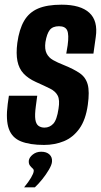

<svg xmlns="http://www.w3.org/2000/svg" viewBox="-20 -612 431 820"><path d="M168 7Q108 7 70 -8Q32 -23 18 -61Q4 -99 13 -168L18 -203H139L133 -158Q128 -121 131 -101.5Q134 -82 144.5 -74.5Q155 -67 170 -67Q192 -67 207.5 -83.5Q223 -100 230 -148Q236 -185 226.5 -203.5Q217 -222 194 -233.5Q171 -245 133 -262Q100 -277 80.5 -298Q61 -319 54.5 -351Q48 -383 54 -429Q62 -487 83 -523Q104 -559 142.5 -575.5Q181 -592 243 -592Q324 -592 361.5 -557.5Q399 -523 389 -454L379 -383Q350 -383 321 -383Q292 -383 263 -383L269 -419Q275 -464 267 -482Q259 -500 232 -500Q205 -500 192.5 -484Q180 -468 174 -432Q170 -402 179 -384Q188 -366 206.5 -355.5Q225 -345 253 -334Q295 -317 320.5 -299.5Q346 -282 354.5 -251.5Q363 -221 355 -164Q346 -100 319 -62.5Q292 -25 253 -9Q214 7 168 7ZM83 188Q102 165 112.5 147Q123 129 124 119Q125 112 119 107Q113 102 107.5 94.5Q102 87 103 74Q105 60 120 48Q135 36 156 36Q179 36 191.5 48Q204 60 202 79Q201 92 189 112.5Q177 133 161 153Q145 173 129 188Z"/></svg>

Font: Alumni Sans
Style: Bold Italic
Weight: 700
Italic angle: -8°
Designer: Robert E. Leuschke
Foundry: Robert E. Leuschke
Version: Version 1.016